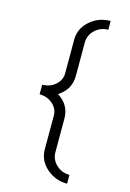

<svg xmlns="http://www.w3.org/2000/svg" viewBox="-143 -833 756 1117"><g transform="rotate(15 234.5 -275.0)"><path d="M379 -765V-712Q332 -712 299 -680.5Q266 -649 266 -604V-404Q266 -321 193 -275Q266 -229 266 -147V55Q266 100 299.5 131Q333 162 379 162V215Q307 215 254.5 168.5Q202 122 202 55V-147Q202 -189 169 -217.5Q136 -246 90 -246V-304H99Q142 -307 172 -335Q202 -363 202 -403V-605Q202 -672 254.5 -718.5Q307 -765 379 -765Z"/></g></svg>

Font: Matigon Symbol
Style: Regular
Weight: 400
Designer: Paul D. Hunt
Foundry: Adobe Systems Incorporated
Version: Version 2.021;PS 2.000;hotconv 1.0.86;makeotf.lib2.5.63406